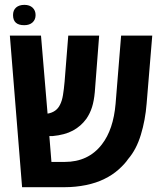

<svg xmlns="http://www.w3.org/2000/svg" viewBox="-20 -778 670 798"><path d="M71.8 0 21 -629.9H150.4L177.7 -305.7Q214.8 -312 229.5 -342.8Q237.8 -358.9 241.7 -382.6Q245.6 -406.2 248.5 -438.5L263.7 -629.9H392.1L374 -395Q370.6 -358.4 362.5 -332.8Q354.5 -307.1 338.9 -284.2Q316.4 -253.4 283.2 -235.4Q250 -217.3 198.2 -212.4H185.1L193.8 -105H249Q347.2 -105 403.3 -177.7Q451.2 -239.3 460.4 -346.7L483.4 -629.9H612.8L589.4 -347.2Q584 -278.8 565.4 -217.8Q546.9 -156.7 512.7 -117.2Q499 -96.7 472.7 -73.2Q446.3 -49.8 413.6 -34.2Q380.4 -17.6 337.4 -8.8Q294.4 0 249 0ZM80.6 -673.3Q34.2 -673.3 34.2 -715.3Q34.2 -735.8 46.9 -746.8Q59.6 -757.8 81.5 -757.8Q103 -757.8 115.5 -746.1Q127.9 -734.4 127.9 -715.3Q127.9 -696.3 115.2 -684.8Q102.5 -673.3 80.6 -673.3Z"/></svg>

Font: Open Sans Condensed
Style: Bold
Weight: 700
Width: 3
Designer: Monotype Design Team
Foundry: Monotype Imaging Inc.
Version: Version 3.003; ttfautohint (v1.8.4)